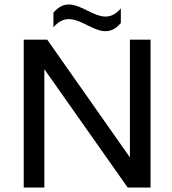

<svg xmlns="http://www.w3.org/2000/svg" viewBox="-20 -846 778 866"><path d="M525 -742V-808C424 -689 323 -908 221 -789V-723C323 -842 424 -623 525 -742ZM566 -667V-136L193 -667H87V0H180V-534L556 0H659V-667H566Z"/></svg>

Font: Maven Pro
Style: Medium
Weight: 500
Designer: Joe Prince
Foundry: Joe Prince
Version: Version 1.003